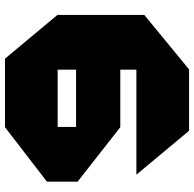

<svg xmlns="http://www.w3.org/2000/svg" viewBox="-24 -736 760 751"><g transform="rotate(90 355.5 -360.0)"><path d="M209 0 38 -205V-206H476V0ZM38 -206V-450L252 -278V-206ZM252 -278 38 -450V-451H476V-278ZM38 -451V-545L251 -720H252V-451ZM476 0V-451H477L690 -284V-164L477 0ZM252 -514V-720H491L662 -515V-514Z"/></g></svg>

Font: Foldit ExtraBold
Style: Regular
Weight: 800
Version: Version 1.003